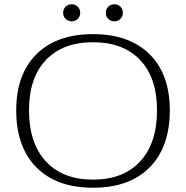

<svg xmlns="http://www.w3.org/2000/svg" viewBox="-20 -870 872 900"><path d="M56 -353Q56 -522 151 -616Q246 -710 416 -710Q586 -710 681 -616Q776 -522 776 -353Q776 -181 681.5 -85.5Q587 10 416 10Q245 10 150.5 -85.5Q56 -181 56 -353ZM716 -353Q716 -505 637 -588.5Q558 -672 416 -672Q274 -672 195 -588.5Q116 -505 116 -353Q116 -199 195 -113.5Q274 -28 416 -28Q558 -28 637 -113.5Q716 -199 716 -353ZM276 -810Q276 -827 287.5 -838.5Q299 -850 316 -850Q333 -850 344.5 -838.5Q356 -827 356 -810Q356 -793 344.5 -781.5Q333 -770 316 -770Q299 -770 287.5 -781.5Q276 -793 276 -810ZM476 -810Q476 -827 487.5 -838.5Q499 -850 516 -850Q533 -850 544.5 -838.5Q556 -827 556 -810Q556 -793 544.5 -781.5Q533 -770 516 -770Q499 -770 487.5 -781.5Q476 -793 476 -810Z"/></svg>

Font: Fahkwang ExtraLight
Style: Regular
Weight: 275
Designer: Suppakit Chalermlarp | Katatrad Co.,Ltd.
Foundry: Cadson Demak Co.,Ltd.
Version: Version 1.000; ttfautohint (v1.6)